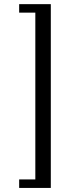

<svg xmlns="http://www.w3.org/2000/svg" viewBox="-20 -754 380 939"><path d="M228.5 -733.7V165.1H73.7V123.5H152.8V-692.2H73.7V-733.7Z"/></svg>

Font: Arima Thin
Style: Regular
Weight: 100
Designer: Joana Correia and Natanael Gama
Foundry: NDISCOVER
Version: Version 1.101;gftools[0.9.23]